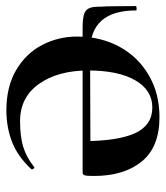

<svg xmlns="http://www.w3.org/2000/svg" viewBox="22 -542 532 617"><g transform="rotate(90 288.5 -234.0)"><path d="M98 -215Q98 -291 130.5 -351Q163 -411 222 -445.5Q281 -480 357 -480Q453 -480 499.5 -423Q546 -366 546 -269Q546 -247 544 -240Q542 -233 535 -233H434Q434 -346 408.5 -401.5Q383 -457 326 -457Q270 -457 238.5 -402Q207 -347 207 -251Q207 -154 250 -93Q293 -32 370 -32Q419 -32 452 -42Q485 -52 517 -77L518 -78Q521 -78 523.5 -74Q526 -70 524 -68Q483 -24 436 -6Q389 12 335 12Q259 12 205.5 -19.5Q152 -51 125 -103Q98 -155 98 -215ZM2 -284Q2 -299 1 -308Q1 -319 0.5 -340.5Q0 -362 0 -404Q0 -406 7 -406.5Q14 -407 14 -405Q14 -257 145 -257L443 -258V-233H67Q29 -233 15.5 -243Q2 -253 2 -284Z"/></g></svg>

Font: Cormorant SC
Style: Bold
Weight: 700
Designer: Christian Thalmann (Catharsis Fonts)
Foundry: Catharsis Fonts
Version: Version 4.000